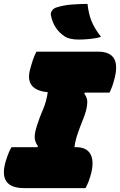

<svg xmlns="http://www.w3.org/2000/svg" viewBox="-44 -965 616 985"><path d="M395 0H80Q-58 0 -13 -143Q-5 -168 1.5 -183Q8 -198 15 -210H147L151 -215Q135 -236 134 -259Q133 -282 146 -322Q159 -363 176.5 -403Q194 -443 201 -492Q85 -503 109 -604Q117 -634 125 -658Q133 -682 143 -700H459Q577 -700 545 -568Q539 -543 532.5 -524.5Q526 -506 518 -490H392L388 -485Q402 -467 403.5 -447.5Q405 -428 397 -396Q391 -374 378.5 -343.5Q366 -313 354 -278Q342 -243 338 -210H346Q399 -210 419 -176Q439 -142 425 -81Q418 -54 412 -38Q406 -22 395 0ZM405 -945Q410 -896 425 -858Q440 -820 474 -776Q449 -768 416 -765Q383 -762 361 -762Q337 -762 319 -766Q301 -770 291 -776Q260 -796 242 -823.5Q224 -851 217 -887Q215 -898 222.5 -910Q230 -922 246 -927Q284 -939 327.5 -942Q371 -945 405 -945Z"/></svg>

Font: Recursive Sn Csl St XBk
Style: Italic
Weight: 1000
Italic angle: -15°
Version: Version 1.085;hotconv 1.1.0;makeotfexe 2.6.0; ttfautohint (v